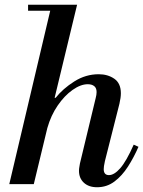

<svg xmlns="http://www.w3.org/2000/svg" viewBox="-20 -774 602 807"><path d="M19 0 197 -754H304L122 0ZM388 13Q353 13 332.5 -6Q312 -25 312 -56Q312 -64 313.5 -72Q315 -80 316 -87L382 -361Q384 -369 385 -375Q386 -381 386 -387Q386 -404 376 -412Q366 -420 349 -420Q319 -420 285 -396Q251 -372 222.5 -330.5Q194 -289 179 -236L207 -363H214Q244 -401 292 -431.5Q340 -462 395 -462Q433 -462 460.5 -443Q488 -424 488 -382Q488 -364 482 -338L421 -97Q418 -84 417 -76Q416 -68 416 -63Q416 -38 438 -38Q460 -38 485.5 -67Q511 -96 542 -166L562 -157Q543 -113 518 -74Q493 -35 461 -11Q429 13 388 13ZM98 -729V-754H292V-729Z"/></svg>

Font: Libre Bodoni
Style: Italic
Weight: 400
Italic angle: -13°
Designer: Pablo Impallari, Rodrigo Fuenzalida
Foundry: Impallari Type
Version: Version 2.005;gftools[0.9.23]